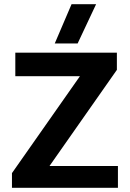

<svg xmlns="http://www.w3.org/2000/svg" viewBox="-20 -895 619 915"><path d="M241 -688H350L438 -875H321ZM37 0H542V-104H216L537 -562V-644H53V-532H361L37 -70Z"/></svg>

Font: Kanit Medium
Style: Regular
Weight: 500
Designer: Katatrad Team
Foundry: CadsonDemak
Version: Version 1.000;PS 001.000;hotconv 1.0.88;makeotf.lib2.5.64775